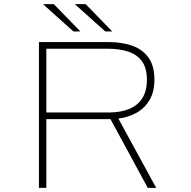

<svg xmlns="http://www.w3.org/2000/svg" viewBox="-20 -902 915 922"><path d="M167 0V-700H503Q561.5 -700 611.2 -683.8Q661 -667.5 691.2 -628Q721.5 -588.5 721.5 -519Q721.5 -461 698 -421.5Q674.5 -382 635.2 -360.2Q596 -338.5 548.5 -332.5L730 0H689.5L510.5 -330H202.5V0ZM202.5 -362H506Q557 -362 597.8 -377.8Q638.5 -393.5 662 -428.2Q685.5 -463 685.5 -519Q685.5 -576 661.2 -608.5Q637 -641 594.8 -654.5Q552.5 -668 499 -668H202.5ZM485.5 -751 339.5 -882H391.5L519 -751ZM332.5 -751 186.5 -882H238.5L366 -751Z"/></svg>

Font: Trispace SemiExpanded Thin
Style: Regular
Weight: 100
Width: 6
Designer: Tyler Finck
Foundry: Etcetera Type Company
Version: Version 1.210; ttfautohint (v1.8.3)